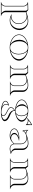

<svg xmlns="http://www.w3.org/2000/svg" viewBox="1739 -2268 729 4247"><g transform="rotate(90 2103.5 -144.5)"><path d="M110 100C110 149 72 187 22 198V200H338V198C288 187 250 149 250 100V-350.9C279.7 -361.3 313.4 -370.1 340 -370.1C428.3 -370.1 500 -289.4 500 -190C500 -99.7 423.4 -32.2 344.5 -32.2C327.5 -32.2 310.4 -35.3 294 -42L293 -40C333.9 -7.9 379.4 5 432 5C550.6 4.9 645 -91.4 645 -210C645 -317.6 558.5 -405 452 -405C378.9 -405 316 -388.5 249.6 -362.3L200 -405L22 -400V-398C72 -387 110 -349 110 -300ZM350.6 -381.7C383.1 -389 416.4 -393 452 -393C540.9 -393 613 -311 613 -210C613 -98 532 -7 432 -7C402.7 -7 375.4 -11.5 351.6 -20.4C434.7 -24.4 512 -95.4 512 -190C512 -290.8 441.6 -375.2 350.6 -381.7ZM218 -356.5V100C218 136.1 242.7 164.7 275.5 188H74.5C103.6 167.3 122 136.7 122 100V-300C122 -338 100.9 -370.1 72.5 -389.4L190.7 -392.9Z M1108.1 -14.3C1154.9 -47.5 1184 -115.9 1184 -190C1184 -273.3 1154.1 -350.7 1105.1 -386.3C1209.2 -364.5 1290 -291.4 1290 -200C1290 -109.4 1210.7 -36.7 1108.1 -14.3ZM892 -210C892 -309.7 946 -392.1 1017 -394.7C1022.3 -394.9 1026.7 -395 1032 -395C1037.3 -395 1041.7 -394.9 1047 -394.7C1118.4 -392.1 1172 -300.4 1172 -190C1172 -90.3 1118 -7.9 1047 -5.3C1041.7 -5.1 1037.3 -5 1032 -5C1026.7 -5 1022.3 -5.1 1017 -5.3C945.6 -7.9 892 -99.6 892 -210ZM742 -200C742 -86.8 871.9 5 1032 5C1192.1 5 1322 -86.8 1322 -200C1322 -313.2 1192.1 -405 1032 -405C871.9 -405 742 -313.2 742 -200ZM958.9 -13.7C844.2 -35.5 754 -107.8 754 -200C754 -291.5 842.7 -363.3 955.9 -385.7C893.1 -349 860 -284.5 860 -210C860 -127.2 891.7 -54.3 958.9 -13.7Z M1502 -100C1502 -51 1464 -13 1414 -2V0H1730V-2C1680 -13 1642 -51 1642 -100V-341.4C1675 -355.1 1712.7 -367.5 1747.1 -367.5C1816 -367.5 1872 -311.3 1872 -242V-100C1872 -51 1834 -13 1784 -2V0H2100V-2C2050 -13 2012 -51 2012 -100V-287C2012 -352.1 1947.9 -405 1869 -405C1786.4 -405 1716.8 -384 1640.4 -351.6L1592 -402L1414 -400V-398C1464 -387 1502 -349 1502 -300ZM1610 -345.2V-100C1610 -63.9 1634.7 -35.3 1667.5 -12H1466.5C1495.6 -32.7 1514 -63.3 1514 -100V-300C1514 -337.4 1494 -368.7 1465.7 -388.6L1576.9 -389.9ZM1756.8 -379.2C1792.8 -388 1829.6 -393 1869 -393C1930.3 -393 1980 -345.5 1980 -287V-100C1980 -63.4 2004 -34.1 2037.5 -12H1836.5C1865.6 -32.7 1884 -63.3 1884 -100V-242C1884 -314.5 1827.9 -374 1756.8 -379.2Z M2602 -392 2581.3 -373.5C2540.3 -393.2 2488.4 -405 2432 -405C2294 -405 2182 -340 2182 -260C2182 -181.1 2290.8 -116.9 2426.1 -115C2386.1 -90 2350 -58.9 2350 -22C2350 16 2392.4 42.5 2438.7 65.1C2486.6 88.5 2533 112.9 2533 150C2533 172.1 2503.4 190 2467 190C2370.4 190 2292 144.3 2292 88C2292 63.4 2302.4 42.6 2321 26L2320 25C2259.8 25 2211 60.4 2211 104C2211 157 2325.7 200 2467 200C2573.5 200 2660 163.7 2660 119C2660 65.2 2602.2 26.2 2534.7 0.3C2477.9 -21.5 2432 -51.2 2432 -94V-115C2564.5 -115 2672 -180 2672 -260C2672 -304.8 2638.3 -344.9 2585.4 -371.5L2610 -386C2622.2 -393.4 2635.7 -396.9 2649.7 -396.9C2681.9 -396.9 2717.1 -378.9 2746 -350L2747 -351V-489C2689 -468 2648 -433 2602 -392ZM2317 -270C2317 -337.3 2360.7 -392.7 2417 -394.7C2422.3 -394.9 2426.7 -395 2432 -395C2437.3 -395 2441.7 -394.9 2447 -394.7C2498.3 -392.8 2537 -328.1 2537 -250C2537 -182.7 2498 -127.1 2447 -125.3C2441.7 -125.1 2437.3 -125 2432 -125C2426.7 -125 2422.3 -125.1 2417 -125.3C2360.3 -127.4 2317 -191.9 2317 -270ZM2420 -96.8V-94C2420 -38 2465.6 6.2 2526.4 29.5C2580.1 50.1 2628 78.4 2628 119C2628 151.2 2580.9 173.7 2526.6 183.9C2537 175.6 2545 163.7 2545 150C2545 102.6 2489.9 76.7 2444 54.3C2396.7 31.3 2362 6.5 2362 -22C2362 -47.5 2385.8 -73.4 2420 -96.8ZM2349.6 177.1C2267.5 160.8 2223 128.7 2223 104C2223 75.4 2251.4 47.9 2293.8 39.5C2284.6 54.3 2280 70.2 2280 88C2280 126.2 2309.3 157.4 2349.6 177.1ZM2638.8 -408.2C2669.2 -434 2699.8 -456.1 2735 -471.3L2726.5 -381.9C2702.2 -398.7 2675.5 -408.8 2649.3 -408.8C2645.8 -408.8 2642.3 -408.6 2638.8 -408.2ZM2363.4 -132.7C2262.5 -150 2194 -203.9 2194 -260C2194 -315.4 2260.9 -368.6 2359.5 -386.6C2315.2 -358.4 2285 -318.8 2285 -270C2285 -213 2314.5 -165.2 2363.4 -132.7ZM2496.1 -387.6C2576.4 -372.9 2640 -323.3 2640 -260C2640 -197.3 2578 -148.2 2499.3 -133C2530.2 -157.6 2549 -202.2 2549 -250C2549 -306.4 2529.4 -360.1 2496.1 -387.6Z M3157 -245V-92C3115 -52 3075.1 -25 3037 -25C2987.3 -25 2947 -57.3 2947 -97C2947 -149 3013.7 -188 3094 -200V-202C3072.8 -205.7 3054.6 -207.2 3033.1 -207.2C2916.6 -207.2 2822 -157.9 2822 -97C2822 -40.7 2890.1 5 2974 5C3002.3 5 3026.6 2.5 3053 -7C3085.7 -18.7 3117.7 -41 3159 -79.7C3168.4 -31.4 3211 5 3262 5C3306.6 5 3344 -5.4 3387 -19V-21C3335 -32.4 3297 -71.8 3297 -120V-280C3297 -350.7 3232.9 -408 3154 -408C3078.4 -408 3014.8 -390.2 2945.3 -358.9C2907.3 -358.9 2874.1 -374.5 2856 -406H2854V-349C2854 -320.4 2860.3 -295.5 2878 -274H2880C2880 -324.3 2950.2 -365.1 3036.7 -365.1C3103.1 -365.1 3157 -311.3 3157 -245ZM2920.4 -349.1C2899.4 -336.9 2883.2 -321.2 2874.4 -302.6C2868.3 -316.7 2866 -331.5 2866 -349V-374.8C2881.2 -361.3 2900 -352.9 2920.4 -349.1ZM3030 -13C3010.7 -8.5 2993.9 -7 2974 -7C2892.7 -7 2834 -51.3 2834 -97C2834 -144.4 2913.9 -193.2 3026.9 -195.2C2968.4 -176.9 2920 -142.9 2920 -97C2920 -50.6 2969.3 -13 3030 -13ZM3026.1 -376.9C3067.2 -389.3 3108.4 -396 3154 -396C3215.3 -396 3265 -344 3265 -280V-120C3265 -74.5 3301.8 -38.3 3351.4 -20.8C3319.8 -12 3294 -7 3262 -7C3210.7 -7 3169 -48.7 3169 -100V-245C3169 -317.9 3109.7 -377.1 3036.7 -377.1C3033.5 -377.1 3029.6 -377 3026.1 -376.9Z M3567 -100C3567 -51 3529 -13 3479 -2V0H3795V-2C3745 -13 3707 -51 3707 -100V-341.4C3740 -355.1 3777.7 -367.5 3812.1 -367.5C3881 -367.5 3937 -311.3 3937 -242V-100C3937 -51 3899 -13 3849 -2V0H4165V-2C4115 -13 4077 -51 4077 -100V-287C4077 -352.1 4012.9 -405 3934 -405C3851.4 -405 3781.8 -384 3705.4 -351.6L3657 -402L3479 -400V-398C3529 -387 3567 -349 3567 -300ZM3675 -345.2V-100C3675 -63.9 3699.7 -35.3 3732.5 -12H3531.5C3560.6 -32.7 3579 -63.3 3579 -100V-300C3579 -337.4 3559 -368.7 3530.7 -388.6L3641.9 -389.9ZM3821.8 -379.2C3857.8 -388 3894.6 -393 3934 -393C3995.3 -393 4045 -345.5 4045 -287V-100C4045 -63.4 4069 -34.1 4102.5 -12H3901.5C3930.6 -32.7 3949 -63.3 3949 -100V-242C3949 -314.5 3892.9 -374 3821.8 -379.2Z"/></g></svg>

Font: Sortefax
Style: Medium
Weight: 500
Designer: gluk
Foundry: gluk
Version: Version 0.261